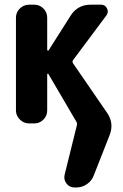

<svg xmlns="http://www.w3.org/2000/svg" viewBox="-20 -540 540 840"><path d="M448.2 -46.9Q480.5 0 459 52.7L390.6 226.6Q381.8 251 360.4 265.6Q338.9 280.3 313.5 280.3H306.6Q284.2 280.3 271 263.2Q257.8 246.1 262.7 224.6L316.4 7.8Q318.4 -1 314.5 -6.8L191.4 -216.8Q190.4 -217.8 188.5 -217.3Q186.5 -216.8 186.5 -214.8V-56.6Q186.5 -33.2 169.9 -16.6Q153.3 0 129.9 0H107.4Q84 0 66.9 -17.1Q49.8 -34.2 49.8 -56.6V-462.9Q49.8 -486.3 66.9 -502.9Q84 -519.5 107.4 -519.5H129.9Q153.3 -519.5 169.9 -502.9Q186.5 -486.3 186.5 -462.9V-321.3Q186.5 -319.3 189 -318.8Q191.4 -318.4 192.4 -319.3L289.1 -471.7Q319.3 -519.5 377 -519.5H422.9Q439.5 -519.5 447.8 -503.9Q456.1 -488.3 446.3 -473.6L299.8 -277.3Q294.9 -270.5 299.8 -262.7Z"/></svg>

Font: Rounded Mgen+ 2m bold
Style: Bold
Weight: 700
Designer: [Source Han Sans]
Ryoko NISHIZUKA  (kana & ideographs); Paul D. Hunt (Latin, Greek & Cyrillic); Wenlong ZHANG  (bopomofo
Version: Version 1.059.20150602